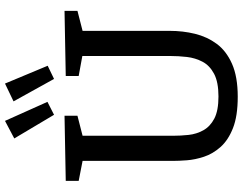

<svg xmlns="http://www.w3.org/2000/svg" viewBox="-124 -860 994 787"><g transform="rotate(-90 373.5 -467.0)"><path d="M455 -695 722 -700V-647L640 -626V-268Q640 -215 628 -165.5Q616 -116 587 -76.5Q558 -37 505 -13.5Q452 10 370 10Q291 10 241.5 -9.5Q192 -29 164 -60.5Q136 -92 124 -128.5Q112 -165 109.5 -198.5Q107 -232 107 -256V-626L25 -642V-695L292 -700V-647L210 -626V-256Q210 -224 213.5 -191.5Q217 -159 232.5 -131Q248 -103 280.5 -86Q313 -69 371 -69Q430 -69 464 -87Q498 -105 513.5 -134.5Q529 -164 533 -198.5Q537 -233 537 -268V-627L455 -642ZM296 -743 199 -906 271 -944 349 -770ZM443 -743 351 -909 424 -944 497 -769Z"/></g></svg>

Font: Bitter Medium
Style: Regular
Weight: 500
Designer: Sol Matas, and Bitter project Authors
Foundry: Sol Matas
Version: Version 2.001